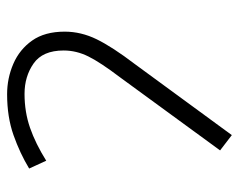

<svg xmlns="http://www.w3.org/2000/svg" viewBox="-86 -586 672 540"><g transform="rotate(90 250.0 -316.0)"><path d="M245 0Q200 0 159.5 -17.5Q119 -35 94 -70.5Q69 -106 69 -162Q69 -208 90.5 -252Q112 -296 160 -359L360 -632L403 -599L197 -317Q156 -263 139 -229Q122 -195 122 -159Q122 -100 158.5 -74.5Q195 -49 244 -49Q295 -49 339.5 -64.5Q384 -80 432 -110L454 -62Q411 -36 360 -18Q309 0 245 0Z"/></g></svg>

Font: Noto Sans SemiCondensed Light
Style: Italic
Weight: 300
Width: 4
Italic angle: -12°
Designer: Monotype Design Team
Foundry: Monotype Imaging Inc.
Version: Version 2.013; ttfautohint (v1.8.4.7-5d5b)